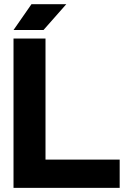

<svg xmlns="http://www.w3.org/2000/svg" viewBox="-20 -909 645 929"><path d="M190.4 -763.7 300.8 -888.7H132.3L45.4 -763.7ZM200.2 -722.7H45.4V0H559.1V-136.7H200.2Z"/></svg>

Font: Giphurs ExtraBold
Style: Regular
Weight: 800
Version: Version 1.000